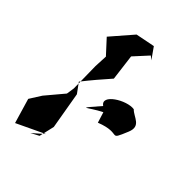

<svg xmlns="http://www.w3.org/2000/svg" viewBox="-185 -671 764 764"><g transform="rotate(45 197.0 -288.5)"><path d="M277 -219C379 -259 352 -192 389 -281C410 -332 362 -335 340 -358C295 -365 203 -309 245 -281C169 -193 204 -235 263 -264ZM116 0 150 -18 165 -83 138 -240 108 -281C137 -318 167 -353 198 -388L184 -499L237 -557L252 -545L219 -592L138 -576L60 -486L116 -425L114 -433L111 -372L113 -248L108 -214L45 -139L14 -90L45 15L163 -41Z"/></g></svg>

Font: Charger Distortion
Style: 2It
Weight: 400
Designer: Jasper
Foundry: Cannot Into Space Fonts
Version: Version 0.98